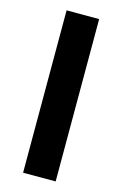

<svg xmlns="http://www.w3.org/2000/svg" viewBox="-112 -761 516 812"><g transform="rotate(15 146.5 -355.5)"><path d="M217.8 0H75.2V-710.9H217.8Z"/></g></svg>

Font: Roboto Web
Style: Bold
Weight: 700
Designer: Google
Version: Version 1.200310; 2013